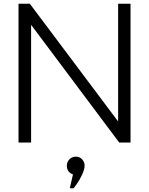

<svg xmlns="http://www.w3.org/2000/svg" viewBox="-20 -770 805 1037"><path d="M685 -750V0H624L148 -636V0H80V-750H141L618 -114V-750ZM374 172Q341 160 341 125Q341 105 355 90.5Q369 76 390 76Q410 76 423.5 90.5Q437 105 437 125Q437 145 422.5 175.5Q408 206 393 226L378 247H357Z"/></svg>

Font: Oakes Grotesk Light
Style: Regular
Weight: 300
Designer: Samuel Oakes
Foundry: Samuel Oakes
Version: Version 1.000;PS 001.000;hotconv 1.0.88;makeotf.lib2.5.64775